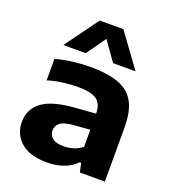

<svg xmlns="http://www.w3.org/2000/svg" viewBox="-146 -918 929 1037"><g transform="rotate(20 318.0 -399.0)"><path d="M242.5 10Q142.5 10 91.5 -35Q40.5 -80 40.5 -149.5Q40.5 -225.5 100.2 -268.8Q160 -312 293 -320.5L402.5 -329Q401.5 -387 368.2 -409Q335 -431 258 -431Q223 -431 177 -425Q131 -419 89.5 -406.5V-529.5Q136 -543 189.2 -549.2Q242.5 -555.5 287.5 -555.5Q386 -555.5 449 -533Q512 -510.5 542 -457.2Q572 -404 572 -311.5V0H428.5L417 -51.5H408.5Q379 -20.5 335.5 -5.2Q292 10 242.5 10ZM212 -163.5Q212 -136 232.5 -119.5Q253 -103 296 -103Q323.5 -103 351.5 -111.2Q379.5 -119.5 402.5 -138V-236.5L308.5 -229Q255.5 -224.5 233.8 -208Q212 -191.5 212 -163.5ZM109 -616.5 248.5 -808H384.5L524 -616.5H395L316.5 -727.5L238 -616.5Z"/></g></svg>

Font: Encode Sans Exp
Style: Bold
Weight: 700
Width: 7
Designer: Multiple Designers
Foundry: Impallari Type
Version: Version 3.002; ttfautohint (v1.8.3) -l 8 -r 50 -G 200 -x 14 